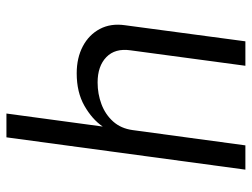

<svg xmlns="http://www.w3.org/2000/svg" viewBox="-113 -670 783 597"><g transform="rotate(-90 278.5 -371.5)"><path d="M49.5 0 150 -743H224L183.5 -443.5Q206 -476.5 248 -500.5Q290 -524.5 349 -524.5Q397 -524.5 433 -505.5Q469 -486.5 487 -452.5Q505 -418.5 498.5 -374L448.5 0H372.5L420.5 -357Q427.5 -405 399.5 -432.2Q371.5 -459.5 320.5 -459.5Q285 -459.5 253 -447.5Q221 -435.5 199.2 -411.2Q177.5 -387 172.5 -350.5L125 0Z"/></g></svg>

Font: Public Sans Light
Style: Italic
Weight: 300
Italic angle: -8°
Designer: The Public Sans project authors (U.S. Web Design System). Libre Franklin designed by Pablo Impallari and Rodrigo Fuenzal
Version: Version 1.007; ttfautohint (v1.8.1) -l 8 -r 50 -G 200 -x 14 